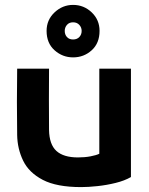

<svg xmlns="http://www.w3.org/2000/svg" viewBox="-20 -750 608 783"><path d="M385 -470H514V-28Q488 -13 451.5 -4Q415 5 377.5 9Q340 13 311 13Q211 13 154.5 -16.5Q98 -46 74.5 -94.5Q51 -143 50 -199Q49 -270 49 -334.5Q49 -399 50 -470H180Q179 -345 180 -220Q181 -161 210 -134.5Q239 -108 298 -108Q326 -108 349.5 -112.5Q373 -117 385 -123ZM278 -516Q235 -516 202.5 -545Q170 -574 170 -624Q170 -669 202.5 -699.5Q235 -730 278 -730Q322 -730 354 -699.5Q386 -669 386 -624Q386 -574 354 -545Q322 -516 278 -516ZM278 -589Q294 -589 303.5 -599Q313 -609 313 -624Q313 -638 303.5 -648.5Q294 -659 278 -659Q262 -659 253 -648.5Q244 -638 244 -624Q244 -609 253 -599Q262 -589 278 -589Z"/></svg>

Font: Kreadon
Style: Bold
Weight: 700
Designer: Reiya WATANABE
Foundry: StudioGnu
Version: Version 1.003; ttfautohint (v1.8.4.7-5d5b);gftools[0.9.32]